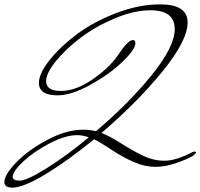

<svg xmlns="http://www.w3.org/2000/svg" viewBox="-20 -756 916 878"><path d="M712 -736Q838 -736 838 -653.5Q838 -571 723.5 -430Q609 -289 444 -148Q481 -134 533.5 -100.5Q586 -67 634 -44Q682 -21 732.5 -21Q783 -21 855 -58Q864 -63 870 -63Q876 -63 876 -58.5Q876 -54 863 -44Q839 -29 788 -11Q737 7 690 7Q643 7 593 -14.5Q543 -36 489.5 -71.5Q436 -107 410 -119Q290 -21 188.5 40.5Q87 102 36 102Q0 102 0 77Q0 43 54.5 -13.5Q109 -70 196.5 -116.5Q284 -163 362 -163Q388 -163 419 -156Q570 -284 674.5 -413.5Q779 -543 779 -623Q779 -709 668 -709Q593 -709 505 -672Q417 -635 349.5 -584Q282 -533 236.5 -477.5Q191 -422 191 -385Q191 -340 258.5 -340Q326 -340 402.5 -392.5Q479 -445 519 -503Q565 -573 588 -573Q599 -573 599 -558Q599 -530 539.5 -473Q480 -416 393 -368Q306 -320 243 -320Q158 -320 158 -377Q158 -420 207 -481.5Q256 -543 331.5 -599.5Q407 -656 511 -696Q615 -736 712 -736ZM38 53Q38 70 70 70Q102 70 191.5 14.5Q281 -41 386 -128Q358 -138 333 -138Q279 -138 207 -100.5Q135 -63 86.5 -17.5Q38 28 38 53Z"/></svg>

Font: Mrs Saint Delafield
Style: Regular
Weight: 400
Designer: Alejandro Paul
Foundry: Alejandro Paul
Version: Version 1.000